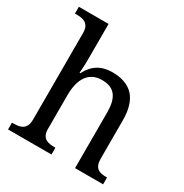

<svg xmlns="http://www.w3.org/2000/svg" viewBox="-175 -895 985 1030"><g transform="rotate(30 317.5 -380.0)"><path d="M287.1 -42V0H18.1V-42H25.9Q43 -42 57.9 -44.4Q72.8 -46.9 83.7 -54.4Q94.7 -62 101.3 -76.2Q107.9 -90.3 107.9 -113.8V-649.9Q107.9 -671.9 101.3 -685.3Q94.7 -698.7 83.5 -706.1Q72.3 -713.4 57.4 -715.6Q42.5 -717.8 25.9 -717.8H18.1V-759.8H202.1V-540Q202.1 -526.4 201.7 -511.5Q201.2 -496.6 200.2 -483.9Q199.2 -469.2 198.2 -455.1H203.1Q248 -545.9 350.1 -545.9Q392.6 -545.9 425.5 -534.4Q458.5 -522.9 481 -499.3Q503.4 -475.6 515.1 -438.5Q526.9 -401.4 526.9 -350.1V-113.8Q526.9 -90.3 532.7 -76.2Q538.6 -62 548.8 -54.4Q559.1 -46.9 573.2 -44.4Q587.4 -42 604 -42H606.9V0H433.1V-345.2Q433.1 -377.9 427.2 -403.3Q421.4 -428.7 408.4 -446.3Q395.5 -463.9 374.5 -472.9Q353.5 -481.9 323.2 -481.9Q292 -481.9 269.3 -470.5Q246.6 -459 231.7 -437.7Q216.8 -416.5 209.5 -386.5Q202.1 -356.4 202.1 -319.8V-108.9Q202.1 -86.9 208.7 -73.5Q215.3 -60.1 226.6 -53.2Q237.8 -46.4 252.7 -44.2Q267.6 -42 284.2 -42Z"/></g></svg>

Font: Droid Serif
Style: Regular
Weight: 400
Designer: Monotype Design team
Foundry: Monotype Imaging Inc.
Version: Version 1.03